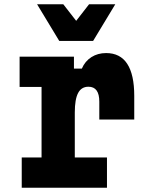

<svg xmlns="http://www.w3.org/2000/svg" viewBox="-20 -881 690 901"><path d="M72 -615H327V-559H364Q379 -594 409 -613Q439 -632 478 -632Q544 -632 577 -581.5Q610 -531 610 -431V-320H446V-404Q446 -474 395 -474Q362 -474 346.5 -444.5Q331 -415 331 -353V-142H482V0H82V-142H175V-473H72ZM521 -861 417 -689H258L154 -861H277L382 -726H293L398 -861Z"/></svg>

Font: Martian Mono SemiCondensed
Style: Bold
Weight: 700
Width: 4
Designer: Roman Shamin
Foundry: Evil Martians
Version: Version 1.000